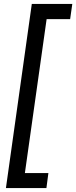

<svg xmlns="http://www.w3.org/2000/svg" viewBox="-20 -836 386 972"><path d="M141 -816H346L335 -739H216L106 40H225L215 116H10Z"/></svg>

Font: Fira Sans Variable
Style: Italic
Weight: 397
Italic angle: -8°
Designer: Carrois Corporate & Edenspiekermann AG
Foundry: Carrois Corporate GbR & Edenspiekermann AG
Version: Version 4.202